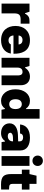

<svg xmlns="http://www.w3.org/2000/svg" viewBox="1401 -2234 843 3685"><g transform="rotate(90 1822.5 -391.5)"><path d="M236.8 -241.7C236.8 -339.8 271 -366.2 359.4 -366.2H434.1V-536.1H382.3C325.2 -536.1 282.2 -524.9 241.2 -450.2H231.9V-450.7L205.1 -536.1H48.8V0H236.8Z M752 9.3C882.8 9.3 988.3 -54.7 1007.8 -177.7H832C816.9 -143.6 787.6 -133.8 752.4 -133.8C701.2 -133.8 663.6 -167.5 661.1 -228.5H1011.2V-244.1C1011.2 -358.9 980.5 -544.9 752.4 -544.9C570.8 -544.9 478 -425.8 478 -268.1C478 -110.8 565.9 9.3 752 9.3ZM661.6 -326.7C664.6 -373 697.8 -402.3 747.6 -402.3C797.4 -402.3 830.1 -375.5 833 -326.7Z M1245.6 -536.1H1089.4V0H1277.3V-302.2C1277.3 -380.9 1318.4 -402.8 1359.9 -402.8C1422.9 -402.8 1427.7 -347.7 1427.7 -307.6V0H1615.7V-370.1C1615.7 -480.5 1549.8 -544.9 1450.7 -544.9C1377.4 -544.9 1318.4 -511.7 1281.2 -450.7H1272.5Z M2257.3 -730H2072.8V-469.7H2063.5C2032.2 -516.6 1983.9 -544.9 1912.6 -544.9C1789.6 -544.9 1693.8 -434.1 1693.8 -267.6C1693.8 -101.1 1789.6 9.8 1912.6 9.8C1983.9 9.8 2032.2 -18.6 2063.5 -65.4H2072.8L2086.4 1.5H2257.3ZM1884.3 -267.6C1884.3 -348.6 1922.4 -388.2 1979 -388.2C2035.6 -388.2 2073.2 -348.6 2073.2 -267.6C2073.2 -186.5 2035.6 -147 1979 -147C1922.4 -147 1884.3 -186.5 1884.3 -267.6Z M2534.2 9.8C2611.8 9.8 2663.1 -27.3 2686 -66.4H2696.3L2707 0H2867.7V-360.8C2867.7 -488.3 2763.7 -544.9 2622.6 -544.9C2457 -544.9 2378.9 -465.8 2368.7 -355L2541.5 -354.5C2546.9 -393.6 2571.3 -413.6 2615.2 -413.6C2666 -413.6 2692.4 -388.2 2692.4 -354.5V-318.4L2564.5 -314C2453.1 -310.1 2347.2 -263.7 2347.2 -153.8C2347.2 -52.2 2427.2 9.8 2534.2 9.8ZM2527.8 -167.5C2527.8 -197.3 2565.4 -217.3 2613.3 -218.3L2692.4 -220.2V-210.9C2692.4 -160.2 2655.3 -119.6 2593.3 -119.6C2556.2 -119.6 2527.8 -134.3 2527.8 -167.5Z M2975.1 -536.1V0H3163.1V-536.1ZM2965.8 -692.9C2965.8 -632.8 3012.2 -592.8 3066.4 -592.8C3120.1 -592.8 3165.5 -632.8 3165.5 -692.9C3165.5 -752.9 3120.1 -793 3066.4 -793C3012.2 -793 2965.8 -752.9 2965.8 -692.9Z M3520.5 10.3 3618.2 8.3V-144L3564.5 -146.5C3524.9 -149.4 3508.8 -165.5 3508.8 -212.9V-389.2H3618.7V-536.1H3508.8V-670.9H3352.1L3320.8 -536.1H3236.3V-389.2H3320.8V-188C3320.8 -48.3 3361.3 10.3 3520.5 10.3Z"/></g></svg>

Font: Wand UI Pro Black
Style: Regular
Weight: 900
Designer: Andreas Faust
Version: Version 1.003;FEAKit 1.0